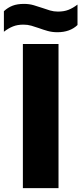

<svg xmlns="http://www.w3.org/2000/svg" viewBox="-63 -966 418 986"><path d="M54.5 0V-740H237.5V0ZM231.5 -800.5Q205 -800.5 181.8 -807Q158.5 -813.5 137 -821.5Q117.5 -828.5 98 -834Q78.5 -839.5 57.5 -839.5Q26.5 -839.5 3.5 -830.2Q-19.5 -821 -43 -803V-908.5Q-22.5 -927.5 1.8 -936.8Q26 -946 60.5 -946Q87 -946 110.2 -939.2Q133.5 -932.5 155 -925Q174.5 -918 194 -912.2Q213.5 -906.5 234.5 -906.5Q265.5 -906.5 288.5 -915.5Q311.5 -924.5 335 -942.5V-837.5Q296.5 -800.5 231.5 -800.5Z"/></svg>

Font: Encode Sans SmCnd XBd
Style: Regular
Weight: 800
Width: 4
Designer: Multiple Designers
Foundry: Impallari Type
Version: Version 3.002; ttfautohint (v1.8.3) -l 8 -r 50 -G 200 -x 14 